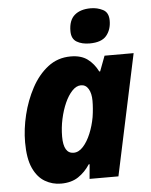

<svg xmlns="http://www.w3.org/2000/svg" viewBox="-54 -813 681 868"><g transform="rotate(-5 286.0 -379.0)"><path d="M188 10Q149 10 115.5 -9.5Q82 -29 62 -72.5Q42 -116 42 -190Q42 -250 57.5 -314Q73 -378 103 -434Q133 -490 177.5 -524.5Q222 -559 281 -559Q328 -559 357 -537.5Q386 -516 404 -480H408L434 -549H566L449 0H318L324 -66H320Q298 -32 266.5 -11Q235 10 188 10ZM257 -124Q280 -124 300 -146Q320 -168 334.5 -203Q349 -238 356 -277Q362 -316 362 -351Q362 -384 350 -404.5Q338 -425 316 -425Q295 -425 276 -405Q257 -385 242.5 -352.5Q228 -320 219.5 -280.5Q211 -241 211 -201Q211 -124 257 -124ZM372 -610Q337 -610 313.5 -624Q290 -638 290 -673Q290 -722 316.5 -745Q343 -768 390 -768Q420 -768 445.5 -755Q471 -742 471 -705Q471 -664 448.5 -637Q426 -610 372 -610Z"/></g></svg>

Font: Noto Sans Disp ExtBd
Style: Italic
Weight: 800
Italic angle: -12°
Designer: Monotype Design Team
Foundry: Monotype Imaging Inc.
Version: Version 2.000;GOOG;noto-source:20170915:90ef993387c0